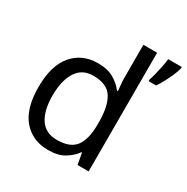

<svg xmlns="http://www.w3.org/2000/svg" viewBox="-174 -908 1035 1065"><g transform="rotate(30 344.0 -375.0)"><path d="M275 10Q175 10 115 -59.5Q55 -129 55 -267Q55 -405 115.5 -475.5Q176 -546 276 -546Q338 -546 377.5 -523Q417 -500 442 -467H448Q447 -480 444.5 -505.5Q442 -531 442 -546V-760H530V0H459L446 -72H442Q418 -38 378 -14Q338 10 275 10ZM289 -63Q374 -63 408.5 -109.5Q443 -156 443 -250V-266Q443 -366 410 -419.5Q377 -473 288 -473Q217 -473 181.5 -416.5Q146 -360 146 -265Q146 -169 181.5 -116Q217 -63 289 -63ZM688 -751Q684 -733 672.5 -706Q661 -679 646 -650.5Q631 -622 616 -600H568V-612Q575 -631 581.5 -657.5Q588 -684 593.5 -711.5Q599 -739 601 -760H688Z"/></g></svg>

Font: Noto Sans Lepcha
Style: Regular
Weight: 400
Designer: Monotype Design Team
Foundry: Monotype Imaging Inc.
Version: Version 2.006; ttfautohint (v1.8.4.7-5d5b)